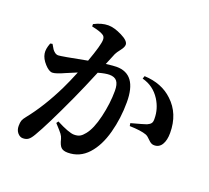

<svg xmlns="http://www.w3.org/2000/svg" viewBox="-136 -960 1272 1167"><g transform="rotate(20 500.0 -376.5)"><path d="M471 -637 440 -562Q488 -568 508 -568Q640 -568 640 -387Q640 -283 614 -187Q588 -91 536 -34Q483 24 406 24Q377 24 363 10.5Q349 -3 340 -41Q336 -56 326 -69.5Q316 -83 280 -122L289 -135Q372 -92 405 -92Q428 -92 442.5 -100Q457 -108 472 -127Q506 -168 527 -257Q548 -346 548 -427Q548 -469 533 -488.5Q518 -508 484 -508Q458 -508 412 -495Q367 -386 329 -303Q233 -94 185 -13Q169 15 155 25Q141 35 120 35Q101 35 86 17.5Q71 0 71 -27Q71 -50 75.5 -62.5Q80 -75 94 -92Q176 -194 246 -337Q269 -384 298 -455Q258 -439 231 -427Q174 -401 152 -401Q130 -401 102 -432Q74 -463 69 -494Q64 -522 80 -563L94 -566Q106 -545 111.5 -536.5Q117 -528 127.5 -520Q138 -512 150 -512Q168 -512 332 -544Q374 -660 374 -694Q374 -716 358 -724Q341 -736 284 -748V-763Q332 -788 375 -788Q413 -788 463.5 -763Q514 -738 514 -713Q514 -697 495.5 -673.5Q477 -650 471 -637ZM681 -555 687 -573Q800 -568 870 -501Q951 -426 951 -301Q951 -254 934 -226Q917 -198 885 -198Q866 -197 847 -217Q828 -237 815 -242Q780 -255 706 -257L703 -275Q785 -297 801 -303Q819 -311 826 -321Q833 -331 832 -351Q832 -414 797 -470Q755 -536 681 -555Z"/></g></svg>

Font: Swei Spring CJKtc
Style: Bold
Weight: 700
Version: Version 1.021